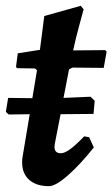

<svg xmlns="http://www.w3.org/2000/svg" viewBox="-25 -627 386 659"><path d="M212 -389 193 -291 286 -295 300 -281 296 -236 183 -235 163 -133 162 -123Q162 -101 184 -101Q196 -101 214.5 -114Q233 -127 264 -159L281 -156L297 -121Q251 -63 208.5 -25.5Q166 12 143 12Q100 12 75.5 -9.5Q51 -31 51 -69Q51 -80 52 -86L77 -235L5 -234L-5 -243L3 -291L86 -290L102 -386L95 -392L33 -393L30 -398L36 -444L112 -456L127 -572L252 -607L262 -595Q259 -583 247.5 -541.5Q236 -500 226 -454L336 -455L341 -450L331 -394L224 -395Z"/></svg>

Font: Alegreya
Style: Bold Italic
Weight: 700
Italic angle: -7°
Designer: Juan Pablo del Peral
Foundry: Huerta Tipografica
Version: Version 2.007; ttfautohint (v1.6)